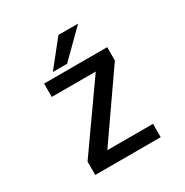

<svg xmlns="http://www.w3.org/2000/svg" viewBox="-156 -792 882 917"><g transform="rotate(-30 285.0 -333.5)"><path d="M179 -527 290.5 -667H399L257.5 -527ZM217.5 -73.5H469.5V0H108.5V-73.5L357.5 -426.5H115V-500H463V-426.5Z"/></g></svg>

Font: League Mono Narrow
Style: Regular
Weight: 400
Width: 3
Designer: Tyler Finck
Foundry: The League of Moveable Type / Tyler Finck
Version: Version 2.210